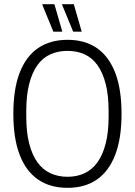

<svg xmlns="http://www.w3.org/2000/svg" viewBox="-20 -889 647 921"><path d="M304 12Q221 12 163 -27.5Q105 -67 74.5 -146Q44 -225 44 -343Q44 -462 74.5 -540.5Q105 -619 163 -658.5Q221 -698 304 -698Q387 -698 444.5 -658.5Q502 -619 532.5 -540.5Q563 -462 563 -343Q563 -225 532.5 -146Q502 -67 444.5 -27.5Q387 12 304 12ZM304 -41Q349 -41 385.5 -58Q422 -75 447.5 -110.5Q473 -146 487 -200.5Q501 -255 501 -331V-355Q501 -432 487 -486.5Q473 -541 447.5 -576.5Q422 -612 385.5 -628.5Q349 -645 304 -645Q259 -645 222 -628.5Q185 -612 159.5 -576.5Q134 -541 120 -486.5Q106 -432 106 -355V-331Q106 -255 120 -200.5Q134 -146 159.5 -110.5Q185 -75 222 -58Q259 -41 304 -41ZM331 -737 278 -866V-869H334L372 -737ZM236 -737 183 -866 184 -869H241L279 -737Z"/></svg>

Font: Archivo Condensed ExtraLight
Style: Regular
Weight: 250
Width: 3
Designer: Hector Gatti
Foundry: Omnibus-Type
Version: Version 2.001